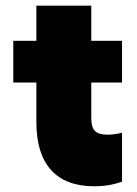

<svg xmlns="http://www.w3.org/2000/svg" viewBox="-20 -649 489 683"><path d="M27.3 -503.9H109.4V-628.9H304.7V-503.9H414.1V-355.5H304.7V-227.5Q304.7 -196.3 317.9 -183.1Q331.1 -169.9 362.3 -169.9Q386.7 -169.9 414.1 -176.8V-2.9Q368.7 13.7 316.4 13.7Q213.9 13.7 161.6 -44.2Q109.4 -102.1 109.4 -214.8V-355.5H27.3Z"/></svg>

Font: Wanted Sans ExtraBlack
Style: Regular
Weight: 900
Designer: Original Design by Kil Hyung-jin and Kang Hanbin, Wanted Lab, Inc; Hangeul from Source Han Sans by Jang Soo-young and Ka
Foundry: Wanted Lab, Inc.
Version: Version 1.001